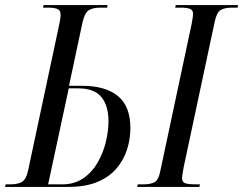

<svg xmlns="http://www.w3.org/2000/svg" viewBox="-42 -734 955 754"><path d="M-22 0 -20 -10H-2Q30 -10 45.5 -20.5Q61 -31 68 -63L187 -621Q190 -635 193 -650Q196 -665 196 -675Q196 -694 183 -699Q170 -704 146 -704H127L129 -714H380L379 -704H353Q321 -704 305.5 -693Q290 -682 282 -646L229 -397H281Q372 -397 421 -357Q470 -317 470 -231Q470 -188 457 -147Q444 -106 415.5 -72.5Q387 -39 340.5 -19.5Q294 0 226 0ZM202 -10Q250 -10 284.5 -33.5Q319 -57 341 -95Q363 -133 373.5 -176Q384 -219 384 -258Q384 -319 356 -353Q328 -387 265 -387H228L147 -10ZM497 0 499 -10H521Q548 -10 564 -18Q580 -26 587 -60L711 -642Q714 -657 715 -666Q716 -675 716 -680Q716 -695 703.5 -699.5Q691 -704 667 -704H646L648 -714H893L891 -704H869Q841 -704 825 -695Q809 -686 801 -648L679 -76Q677 -63 675 -52Q673 -41 673 -34Q673 -18 686.5 -14Q700 -10 723 -10H743L741 0Z"/></svg>

Font: Noto Serif Display ExtraCondensed
Style: Italic
Weight: 400
Width: 2
Italic angle: -12°
Designer: Monotype Design Team
Foundry: Monotype Imaging Inc.
Version: Version 2.009